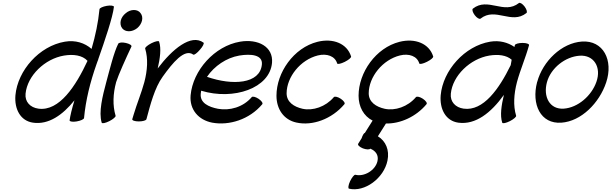

<svg xmlns="http://www.w3.org/2000/svg" viewBox="-20 -858 4400 1382"><path d="M696 -791C687 -697 667 -602 639 -506C590 -549 523 -571 447 -558C263 -527 107 -351 91 -172C83 -74 126 12 218 25C330 41 431 -30 516 -136C498 -77 485 -24 481 9C481 17 504 21 532 16C561 11 585 0 585 -9C597 -137 629 -267 675 -397C678 -405 681 -413 684 -422C685 -423 685 -424 686 -425C686 -427 687 -429 687 -431C734 -565 792 -734 800 -809C800 -817 777 -821 749 -816C720 -811 696 -800 696 -791ZM256 -76C198 -84 158 -125 164 -184C177 -314 303 -435 441 -458C507 -469 573 -461 610 -420C526 -240 407 -55 256 -76Z M1002 -709C1007 -730 1003 -749 992 -763C982 -778 964 -786 944 -786C924 -786 902 -778 885 -763C867 -749 854 -730 849 -709C845 -689 848 -670 859 -655C870 -641 887 -633 908 -633C928 -633 949 -641 967 -655C985 -670 997 -689 1002 -709ZM831 -543C800 -482 770 -359 745 -267C718 -166 689 -52 712 25C715 33 739 28 767 14C795 0 815 -18 812 -25C790 -99 793 -182 816 -267C833 -321 886 -438 926 -523C930 -532 912 -543 885 -549C859 -555 835 -552 831 -543Z M1034 0C1062 -104 1093 -226 1151 -306C1222 -405 1308 -511 1371 -465C1377 -460 1399 -476 1419 -500C1440 -523 1451 -546 1445 -551C1355 -617 1219 -503 1115 -365C1132 -437 1142 -509 1125 -559C1122 -566 1098 -561 1070 -547C1043 -533 1022 -516 1025 -508C1047 -435 1041 -351 1019 -267C998 -189 965 -111 942 -33C938 -22 935 -11 932 0C930 9 951 16 979 16C1007 16 1032 9 1034 0Z M1868 -108C1874 -116 1862 -133 1841 -147C1820 -161 1798 -166 1792 -159C1729 -85 1631 -60 1549 -75C1482 -88 1418 -117 1425 -184C1426 -191 1427 -198 1428 -205C1662 -134 1922 -223 1938 -406C1948 -522 1837 -580 1708 -558C1524 -527 1368 -351 1352 -172C1343 -69 1409 6 1508 25C1629 47 1775 3 1868 -108ZM1702 -458C1786 -472 1872 -464 1865 -394C1852 -253 1653 -241 1470 -305C1522 -382 1609 -442 1702 -458Z M2507 -452C2478 -545 2377 -585 2265 -557C2094 -514 1970 -336 1970 -169C1970 -73 2022 4 2113 24C2229 50 2369 -1 2459 -108C2466 -116 2454 -133 2433 -147C2412 -161 2390 -166 2383 -159C2324 -89 2232 -59 2158 -75C2096 -89 2043 -123 2043 -187C2044 -305 2143 -428 2268 -459C2333 -475 2392 -454 2407 -401C2410 -394 2434 -399 2462 -413C2490 -427 2510 -444 2507 -452Z M3098 -452C3069 -545 2968 -585 2856 -557C2685 -514 2561 -336 2561 -169C2561 -89 2598 -22 2662 10L2606 99C2600 99 2590 115 2583 137L2558 177C2553 186 2568 200 2592 210C2616 219 2640 220 2645 212C2683 227 2707 258 2697 302C2682 368 2602 416 2538 400C2530 398 2513 419 2500 446C2487 474 2484 498 2492 500C2605 527 2743 425 2769 298C2785 221 2756 157 2700 123L2758 31C2861 33 2974 -17 3050 -108C3057 -116 3045 -133 3024 -147C3003 -161 2981 -166 2974 -159C2915 -89 2823 -59 2749 -75C2687 -89 2634 -123 2634 -187C2635 -305 2734 -428 2859 -459C2924 -475 2983 -454 2998 -401C3001 -394 3025 -399 3053 -413C3081 -427 3101 -444 3098 -452Z M3439 -724C3546 -809 3662 -679 3769 -764C3777 -770 3771 -791 3756 -811C3741 -831 3722 -842 3715 -836C3607 -751 3492 -881 3384 -796C3376 -790 3382 -769 3397 -749C3412 -729 3431 -718 3439 -724ZM3695 -25C3673 -98 3679 -182 3701 -267C3725 -356 3764 -444 3788 -533C3790 -542 3769 -549 3741 -549C3713 -549 3688 -542 3686 -533C3685 -529 3684 -524 3683 -520C3635 -553 3575 -569 3508 -558C3324 -527 3168 -351 3152 -172C3144 -74 3187 12 3279 25C3404 42 3515 -47 3607 -175C3589 -100 3578 -26 3595 25C3598 33 3622 28 3650 14C3678 0 3698 -18 3695 -25ZM3317 -76C3259 -84 3219 -125 3225 -184C3238 -314 3364 -435 3502 -458C3564 -468 3625 -462 3663 -428C3661 -415 3659 -402 3656 -389C3573 -219 3459 -56 3317 -76Z M4021 25C4164 15 4294 -117 4343 -264C4397 -425 4322 -569 4169 -559C4022 -549 3887 -417 3847 -269C3846 -269 3846 -268 3846 -267C3804 -107 3871 36 4021 25ZM3917 -267C3945 -368 4048 -450 4152 -457C4255 -464 4310 -374 4273 -269C4238 -168 4139 -83 4038 -76C3937 -69 3888 -161 3917 -267Z"/></svg>

Font: Nupuram Medium Oblique
Style: Regular
Weight: 500
Designer: Santhosh Thottingal (santhosh.thottingal@gmail.com)
Foundry: SMC
Version: Version 1.000